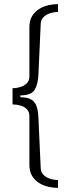

<svg xmlns="http://www.w3.org/2000/svg" viewBox="-20 -755 331 934"><path d="M262 159Q239 159 215 153.5Q191 148 170 135Q149 122 136 100.5Q123 79 123 47V-190Q123 -211 111 -223.5Q99 -236 80 -241.5Q61 -247 41 -247V-326Q61 -326 80 -332Q99 -338 111 -350.5Q123 -363 123 -383V-623Q123 -655 136 -676.5Q149 -698 170 -711Q191 -724 215 -729.5Q239 -735 262 -735V-697Q247 -697 228 -692Q209 -687 194 -674Q179 -661 178 -638L167 -394Q165 -345 148.5 -318Q132 -291 79 -291V-282Q115 -282 133.5 -270Q152 -258 159 -235Q166 -212 167 -179L178 62Q179 85 194 98Q209 111 228 116Q247 121 262 121Z"/></svg>

Font: Archivo SemiExpanded Thin
Style: Regular
Weight: 250
Width: 6
Designer: Hector Gatti
Foundry: Omnibus-Type
Version: Version 2.001